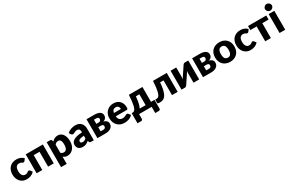

<svg xmlns="http://www.w3.org/2000/svg" viewBox="239 -2570 6934 4559"><g transform="rotate(-30 3705.5 -291.0)"><path d="M433.5 -395.5Q426.5 -387 420 -382Q413.5 -377 401.5 -377Q390 -377 380.8 -382.5Q371.5 -388 360 -394.8Q348.5 -401.5 333 -407Q317.5 -412.5 294.5 -412.5Q266 -412.5 245.2 -402Q224.5 -391.5 211 -372Q197.5 -352.5 191 -324.2Q184.5 -296 184.5 -260.5Q184.5 -186 213.2 -146Q242 -106 292.5 -106Q319.5 -106 335.2 -112.8Q351 -119.5 362 -127.8Q373 -136 382.2 -143Q391.5 -150 405.5 -150Q424 -150 433.5 -136.5L478.5 -81Q454.5 -53.5 428 -36.2Q401.5 -19 373.8 -9.2Q346 0.5 318 4.2Q290 8 263.5 8Q216 8 172.8 -10Q129.5 -28 96.8 -62.2Q64 -96.5 44.8 -146.5Q25.5 -196.5 25.5 -260.5Q25.5 -316.5 42.2 -365.2Q59 -414 91.8 -449.8Q124.5 -485.5 172.8 -506Q221 -526.5 284.5 -526.5Q345.5 -526.5 391.5 -507Q437.5 -487.5 474.5 -450Z M1009 0H854V-407.5H694V0H539V-518.5H1009Z M1269 -141Q1286.5 -122 1307 -114Q1327.5 -106 1350 -106Q1371.5 -106 1389.5 -114.5Q1407.5 -123 1420.8 -141.8Q1434 -160.5 1441.5 -190.5Q1449 -220.5 1449 -263.5Q1449 -304.5 1443 -332.5Q1437 -360.5 1426.2 -377.8Q1415.5 -395 1400.5 -402.5Q1385.5 -410 1367 -410Q1333 -410 1311 -397.5Q1289 -385 1269 -361ZM1259.5 -454.5Q1290 -487 1328.8 -507.8Q1367.5 -528.5 1421 -528.5Q1461.5 -528.5 1496 -510.5Q1530.5 -492.5 1555.5 -458.5Q1580.5 -424.5 1594.8 -375.2Q1609 -326 1609 -263.5Q1609 -205 1592.8 -155.5Q1576.5 -106 1547.2 -69.5Q1518 -33 1477.2 -12.5Q1436.5 8 1387 8Q1346.5 8 1319 -3.5Q1291.5 -15 1269 -34.5V164.5H1114V-518.5H1210Q1239 -518.5 1248 -492.5Z M1956 -211Q1909.5 -209 1879.5 -203Q1849.5 -197 1832 -188Q1814.5 -179 1807.8 -167.5Q1801 -156 1801 -142.5Q1801 -116 1815.5 -105.2Q1830 -94.5 1858 -94.5Q1888 -94.5 1910.5 -105Q1933 -115.5 1956 -139ZM1677 -446.5Q1724 -488 1781.2 -508.2Q1838.5 -528.5 1904 -528.5Q1951 -528.5 1988.8 -513.2Q2026.5 -498 2052.8 -470.8Q2079 -443.5 2093 -406Q2107 -368.5 2107 -324V0H2036Q2014 0 2002.8 -6Q1991.5 -12 1984 -31L1973 -59.5Q1953.5 -43 1935.5 -30.5Q1917.5 -18 1898.2 -9.2Q1879 -0.5 1857.2 3.8Q1835.5 8 1809 8Q1773.5 8 1744.5 -1.2Q1715.5 -10.5 1695.2 -28.5Q1675 -46.5 1664 -73.2Q1653 -100 1653 -135Q1653 -163 1667 -191.8Q1681 -220.5 1715.5 -244.2Q1750 -268 1808.5 -284Q1867 -300 1956 -302V-324Q1956 -369.5 1937.2 -389.8Q1918.5 -410 1884 -410Q1856.5 -410 1839 -404Q1821.5 -398 1807.8 -390.5Q1794 -383 1781 -377Q1768 -371 1750 -371Q1734 -371 1723 -379Q1712 -387 1705 -398Z M2429 -102Q2458 -102 2475 -117.8Q2492 -133.5 2492 -160.5Q2492 -171.5 2489.8 -181.5Q2487.5 -191.5 2480.8 -199Q2474 -206.5 2461.5 -210.8Q2449 -215 2429 -215H2353V-102ZM2353 -421.5V-307H2418.5Q2447 -307 2465 -324.2Q2483 -341.5 2483 -368.5Q2483 -378 2480 -387.5Q2477 -397 2469.5 -404.5Q2462 -412 2449.5 -416.8Q2437 -421.5 2418.5 -421.5ZM2423 -518.5Q2473 -518.5 2510 -509Q2547 -499.5 2571.2 -482.5Q2595.5 -465.5 2607.2 -442.2Q2619 -419 2619 -391.5Q2619 -374.5 2614.8 -356.8Q2610.5 -339 2600 -322.8Q2589.5 -306.5 2571.2 -293.2Q2553 -280 2524.5 -272Q2548 -266.5 2568.2 -256.5Q2588.5 -246.5 2603.2 -232Q2618 -217.5 2626.2 -198.2Q2634.5 -179 2634.5 -154.5Q2634.5 -113 2617 -83.8Q2599.5 -54.5 2570.8 -36Q2542 -17.5 2505.2 -8.8Q2468.5 0 2430 0H2206V-518.5Z M3036.5 -321.5Q3036.5 -340 3031.8 -357.5Q3027 -375 3016.2 -388.8Q3005.5 -402.5 2988 -411Q2970.5 -419.5 2945.5 -419.5Q2901.5 -419.5 2876.5 -394.2Q2851.5 -369 2843.5 -321.5ZM2841.5 -231.5Q2849 -166.5 2881 -137.2Q2913 -108 2963.5 -108Q2990.5 -108 3010 -114.5Q3029.5 -121 3044.8 -129Q3060 -137 3072.8 -143.5Q3085.5 -150 3099.5 -150Q3118 -150 3127.5 -136.5L3172.5 -81Q3148.5 -53.5 3120.8 -36.2Q3093 -19 3063.8 -9.2Q3034.5 0.5 3005.2 4.2Q2976 8 2949.5 8Q2895 8 2847.2 -9.8Q2799.5 -27.5 2763.8 -62.5Q2728 -97.5 2707.2 -149.5Q2686.5 -201.5 2686.5 -270.5Q2686.5 -322.5 2704.2 -369Q2722 -415.5 2755.2 -450.5Q2788.5 -485.5 2835.8 -506Q2883 -526.5 2942.5 -526.5Q2994 -526.5 3036.8 -510.5Q3079.5 -494.5 3110.2 -464Q3141 -433.5 3158.2 -389.2Q3175.5 -345 3175.5 -289Q3175.5 -271.5 3174 -260.5Q3172.5 -249.5 3168.5 -243Q3164.5 -236.5 3157.8 -234Q3151 -231.5 3140.5 -231.5Z M3589 -106.5V-404H3493.5Q3489 -349 3482.2 -303.5Q3475.5 -258 3467 -221.5Q3458.5 -185 3448.2 -156.5Q3438 -128 3426.5 -106.5ZM3834.5 -111V126Q3834.5 146 3822.2 158Q3810 170 3791 170H3693.5V0H3348V128Q3348 136 3345.5 143.5Q3343 151 3337.8 157Q3332.5 163 3324.5 166.5Q3316.5 170 3305.5 170H3207V-106.5H3219.5Q3236.5 -106.5 3252.8 -110.2Q3269 -114 3283.8 -127.5Q3298.5 -141 3311.2 -167.5Q3324 -194 3334.8 -239.8Q3345.5 -285.5 3353.8 -353.8Q3362 -422 3367 -518.5H3739V-111Z M4406 0H4251V-404H4157Q4150.5 -311 4137.5 -244.5Q4124.5 -178 4106.8 -132.2Q4089 -86.5 4067 -58.8Q4045 -31 4020.2 -16.2Q3995.5 -1.5 3968.8 3.2Q3942 8 3914.5 8Q3880 8 3865.8 2.2Q3851.5 -3.5 3851.5 -13.5V-106.5H3884Q3900 -106.5 3915.5 -110.8Q3931 -115 3945.5 -129.2Q3960 -143.5 3973 -170.8Q3986 -198 3996.8 -243.8Q4007.5 -289.5 4015.8 -356.8Q4024 -424 4029 -518.5H4406Z M4996 -518.5V0H4841V-264Q4841 -277 4842.5 -292.2Q4844 -307.5 4846.5 -323.5Q4834.5 -296.5 4821 -278Q4820 -277 4812.8 -266Q4805.5 -255 4794.2 -237.8Q4783 -220.5 4768.8 -199Q4754.5 -177.5 4739.5 -155Q4704.5 -102.5 4661 -36.5Q4656.5 -30 4650.8 -23.2Q4645 -16.5 4638 -11.2Q4631 -6 4623 -2.8Q4615 0.5 4606 0.5H4511V-518H4666V-254Q4666 -241.5 4664.5 -226Q4663 -210.5 4660.5 -194.5Q4672.5 -221.5 4686 -240Q4686.5 -241 4694 -252Q4701.5 -263 4712.8 -280.2Q4724 -297.5 4738.2 -319Q4752.5 -340.5 4767.5 -363Q4802.5 -415.5 4846 -481.5Q4850.5 -488 4856.2 -494.8Q4862 -501.5 4869 -506.8Q4876 -512 4884 -515.2Q4892 -518.5 4901 -518.5Z M5324 -102Q5353 -102 5370 -117.8Q5387 -133.5 5387 -160.5Q5387 -171.5 5384.8 -181.5Q5382.5 -191.5 5375.8 -199Q5369 -206.5 5356.5 -210.8Q5344 -215 5324 -215H5248V-102ZM5248 -421.5V-307H5313.5Q5342 -307 5360 -324.2Q5378 -341.5 5378 -368.5Q5378 -378 5375 -387.5Q5372 -397 5364.5 -404.5Q5357 -412 5344.5 -416.8Q5332 -421.5 5313.5 -421.5ZM5318 -518.5Q5368 -518.5 5405 -509Q5442 -499.5 5466.2 -482.5Q5490.5 -465.5 5502.2 -442.2Q5514 -419 5514 -391.5Q5514 -374.5 5509.8 -356.8Q5505.5 -339 5495 -322.8Q5484.5 -306.5 5466.2 -293.2Q5448 -280 5419.5 -272Q5443 -266.5 5463.2 -256.5Q5483.5 -246.5 5498.2 -232Q5513 -217.5 5521.2 -198.2Q5529.5 -179 5529.5 -154.5Q5529.5 -113 5512 -83.8Q5494.5 -54.5 5465.8 -36Q5437 -17.5 5400.2 -8.8Q5363.5 0 5325 0H5101V-518.5Z M5848 -526.5Q5907 -526.5 5955.5 -508Q6004 -489.5 6038.8 -455Q6073.5 -420.5 6092.8 -371.2Q6112 -322 6112 -260.5Q6112 -198.5 6092.8 -148.8Q6073.5 -99 6038.8 -64.2Q6004 -29.5 5955.5 -10.8Q5907 8 5848 8Q5788.5 8 5739.8 -10.8Q5691 -29.5 5655.8 -64.2Q5620.5 -99 5601.2 -148.8Q5582 -198.5 5582 -260.5Q5582 -322 5601.2 -371.2Q5620.5 -420.5 5655.8 -455Q5691 -489.5 5739.8 -508Q5788.5 -526.5 5848 -526.5ZM5848 -107Q5901.5 -107 5926.8 -144.8Q5952 -182.5 5952 -259.5Q5952 -336.5 5926.8 -374Q5901.5 -411.5 5848 -411.5Q5793 -411.5 5767.5 -374Q5742 -336.5 5742 -259.5Q5742 -182.5 5767.5 -144.8Q5793 -107 5848 -107Z M6571 -395.5Q6564 -387 6557.5 -382Q6551 -377 6539 -377Q6527.5 -377 6518.2 -382.5Q6509 -388 6497.5 -394.8Q6486 -401.5 6470.5 -407Q6455 -412.5 6432 -412.5Q6403.5 -412.5 6382.8 -402Q6362 -391.5 6348.5 -372Q6335 -352.5 6328.5 -324.2Q6322 -296 6322 -260.5Q6322 -186 6350.8 -146Q6379.5 -106 6430 -106Q6457 -106 6472.8 -112.8Q6488.5 -119.5 6499.5 -127.8Q6510.5 -136 6519.8 -143Q6529 -150 6543 -150Q6561.5 -150 6571 -136.5L6616 -81Q6592 -53.5 6565.5 -36.2Q6539 -19 6511.2 -9.2Q6483.5 0.5 6455.5 4.2Q6427.5 8 6401 8Q6353.5 8 6310.2 -10Q6267 -28 6234.2 -62.2Q6201.5 -96.5 6182.2 -146.5Q6163 -196.5 6163 -260.5Q6163 -316.5 6179.8 -365.2Q6196.5 -414 6229.2 -449.8Q6262 -485.5 6310.2 -506Q6358.5 -526.5 6422 -526.5Q6483 -526.5 6529 -507Q6575 -487.5 6612 -450Z M7134 -407.5H6961.5V0H6806.5V-407.5H6634V-518.5H7134Z M7355 -518.5V0H7200V-518.5ZM7371 -660.5Q7371 -642 7363.5 -625.8Q7356 -609.5 7343 -597.2Q7330 -585 7312.8 -577.8Q7295.5 -570.5 7276 -570.5Q7257 -570.5 7240.5 -577.8Q7224 -585 7211.2 -597.2Q7198.5 -609.5 7191.2 -625.8Q7184 -642 7184 -660.5Q7184 -679.5 7191.2 -696Q7198.5 -712.5 7211.2 -725Q7224 -737.5 7240.5 -744.5Q7257 -751.5 7276 -751.5Q7295.5 -751.5 7312.8 -744.5Q7330 -737.5 7343 -725Q7356 -712.5 7363.5 -696Q7371 -679.5 7371 -660.5Z"/></g></svg>

Font: Lato ExtraBold
Style: Regular
Weight: 800
Designer: Lukasz Dziedzic with Adam Twardoch and Botio Nikoltchev
Foundry: tyPoland Lukasz Dziedzic
Version: Version 2.015; 2015-08-06; http://www.latofonts.com/